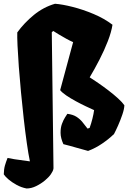

<svg xmlns="http://www.w3.org/2000/svg" viewBox="-62 -808 694 1041"><path d="M82 213.9Q53.7 208.5 27.8 194.3Q2 180.2 -16.4 164.3Q-34.7 148.4 -41.5 137.2Q-41 109.4 -35.4 89.8Q-29.8 70.3 -21 48.3Q-7.8 51.3 15.9 55.2Q39.6 59.1 100.1 66.9Q91.8 27.3 83.3 -32.7Q74.7 -92.8 66.7 -164.1Q58.6 -235.4 51.8 -308.1Q44.9 -380.9 40 -446.3Q35.2 -511.7 33 -560.8Q30.8 -609.9 31.7 -632.3Q69.8 -684.6 121.8 -727.1Q173.8 -769.5 236.3 -787.6Q275.9 -784.7 332 -770.5Q388.2 -756.3 446 -731.9Q503.9 -707.5 547.9 -673.8Q542 -634.8 522.9 -585.4Q503.9 -536.1 477.5 -484.9Q451.2 -433.6 424.3 -388.7Q444.3 -376 471.7 -357.2Q499 -338.4 527.3 -316.7Q555.7 -294.9 578.6 -273.9Q601.6 -252.9 612.3 -237.3Q611.8 -217.3 601.3 -186.5Q590.8 -155.8 577.9 -126.7Q564.9 -97.7 556.2 -81.5Q528.8 -54.7 491.9 -29.5Q455.1 -4.4 415.5 10.3Q378.4 0 355.7 -6.3Q333 -12.7 316.7 -17.3Q300.3 -22 281.7 -26.4Q266.6 -59.6 266.4 -87.4Q266.1 -115.2 273.9 -136.5Q281.7 -157.7 290.8 -171.6Q299.8 -185.5 303.2 -190.9Q333.5 -187 352.3 -175Q371.1 -163.1 384.8 -146.2Q398.4 -129.4 412.6 -110.8L423.8 -114.3Q432.1 -136.7 439 -164.1Q445.8 -191.4 448.2 -210.9Q429.7 -219.2 402.8 -231.9Q376 -244.6 348.1 -259.8Q320.3 -274.9 297.6 -290.3Q274.9 -305.7 264.2 -319.3L334.5 -579.6Q318.4 -586.4 297.9 -597.7Q277.3 -608.9 258.1 -620.6Q238.8 -632.3 226.6 -640.1L218.8 -633.3L228 104.5Q227.1 113.3 222.9 121.3Q218.8 129.4 213.4 137.2Q203.1 152.3 181.9 170.2Q160.6 188 134.3 200.9Q107.9 213.9 82 213.9Z"/></svg>

Font: Fruktur
Style: Regular
Weight: 400
Designer: Viktoriya Grabowska, Eben Sorkin
Foundry: Viktoriya Grabowska
Version: Version 1.008; ttfautohint (v1.8.4.7-5d5b)